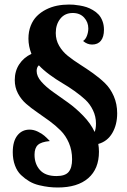

<svg xmlns="http://www.w3.org/2000/svg" viewBox="-20 -770 560 844"><path d="M437 -639.2Q437 -607.9 423.6 -591.1Q410.2 -574.2 384.8 -574.2Q363.3 -574.2 345.2 -589.8Q356 -596.7 362.1 -612.5Q368.2 -628.4 368.2 -645Q368.2 -672.4 349.9 -692.6Q331.5 -712.9 299.8 -712.9Q265.1 -712.9 245.1 -687.7Q225.1 -662.6 225.1 -625Q225.1 -594.2 240 -568.6Q254.9 -543 278.8 -523.9Q302.7 -504.9 331.5 -486.6Q360.4 -468.3 388.9 -448Q417.5 -427.7 441.4 -404.5Q465.3 -381.3 480.2 -347.2Q495.1 -313 495.1 -272Q495.1 -221.7 473.6 -185.1Q452.1 -148.4 412.1 -137.2Q415 -120.1 415 -103Q415 -27.8 367.9 13.2Q320.8 54.2 233.9 54.2Q214.4 54.2 195.1 52Q175.8 49.8 152.1 44.2Q128.4 38.6 108.9 27.1Q89.4 15.6 72.3 -0.7Q55.2 -17.1 45.7 -43Q36.1 -68.8 36.1 -101.1Q36.1 -148.9 56.4 -174.6Q76.7 -200.2 109.9 -200.2Q128.4 -200.2 146.7 -191.2Q165 -182.1 175 -173.3Q185.1 -164.6 199.2 -149.9Q161.1 -146.5 146.5 -132.8Q131.8 -119.1 131.8 -89.8Q131.8 -49.3 155.5 -22.7Q179.2 3.9 228 3.9Q266.6 3.9 281.7 -14.2Q296.9 -32.2 296.9 -69.8Q296.9 -108.9 283 -141.4Q269 -173.8 246.8 -196Q224.6 -218.3 197.8 -238Q170.9 -257.8 144 -276.1Q117.2 -294.4 95 -313.7Q72.8 -333 58.8 -359.6Q44.9 -386.2 44.9 -418Q44.9 -457.5 64.5 -487.3Q84 -517.1 118.2 -533.2Q105 -566.9 105 -600.1Q105 -631.3 115 -656.7Q125 -682.1 142.1 -699.2Q159.2 -716.3 182.1 -728Q205.1 -739.7 230.5 -744.9Q255.9 -750 283.2 -750Q293.5 -750 304 -749.3Q314.5 -748.5 330.3 -745.8Q346.2 -743.2 359.9 -738.8Q373.5 -734.4 388.2 -725.8Q402.8 -717.3 413.3 -706.1Q423.8 -694.8 430.4 -677.5Q437 -660.2 437 -639.2ZM401.9 -227.1Q401.9 -257.8 388.9 -284.9Q376 -312 355.7 -331.1Q335.4 -350.1 307.6 -369.9Q279.8 -389.6 253.4 -405Q227.1 -420.4 198.5 -441.4Q169.9 -462.4 150.9 -482.9Q141.1 -474.6 141.1 -458Q141.1 -434.6 161.4 -411.4Q181.6 -388.2 213.4 -365.7Q245.1 -343.3 279.1 -319.1Q313 -294.9 345.9 -261Q378.9 -227.1 396 -189.9Q401.9 -204.6 401.9 -227.1Z"/></svg>

Font: Lobster Two
Style: Bold
Weight: 700
Designer: Pablo Impallari
Foundry: Pablo Impallari. www.impallari.com
Version: Version 1.006